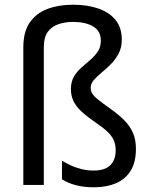

<svg xmlns="http://www.w3.org/2000/svg" viewBox="-20 -785 639 815"><path d="M497 -617Q497 -583 483.5 -557.5Q470 -532 450.5 -512.5Q431 -493 411.5 -477Q392 -461 378.5 -445.5Q365 -430 365 -412Q365 -399 371.5 -388Q378 -377 396 -362.5Q414 -348 449 -323Q483 -299 507 -275Q531 -251 544 -222Q557 -193 557 -153Q557 -96 534.5 -60Q512 -24 472 -7Q432 10 379 10Q335 10 301.5 1Q268 -8 243 -24V-103Q259 -93 280.5 -83Q302 -73 327 -67Q352 -61 376 -61Q426 -61 448.5 -84Q471 -107 471 -147Q471 -171 463 -189.5Q455 -208 436 -226Q417 -244 383 -267Q344 -294 322 -315.5Q300 -337 290.5 -359Q281 -381 281 -407Q281 -438 294 -460Q307 -482 326 -498.5Q345 -515 363.5 -531Q382 -547 395 -566Q408 -585 408 -612Q408 -654 375 -673Q342 -692 290 -692Q257 -692 228.5 -682.5Q200 -673 183 -650Q166 -627 166 -584V0H79V-584Q79 -651 107 -690.5Q135 -730 182.5 -747.5Q230 -765 290 -765Q352 -765 398.5 -748.5Q445 -732 471 -699.5Q497 -667 497 -617Z"/></svg>

Font: Noto Sans Display
Style: Regular
Weight: 400
Designer: Monotype Design Team
Foundry: Monotype Imaging Inc.
Version: Version 2.003